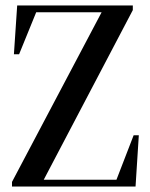

<svg xmlns="http://www.w3.org/2000/svg" viewBox="-20 -684 550 704"><path d="M24 0V-17L361 -655L355 -630V-639H218H81L118 -652L50 -485H31L43 -664H467V-647L132 -9L138 -35V-25H288H440L402 -12L470 -188H489L477 0Z"/></svg>

Font: Source Serif 4 60pt SemiBold
Style: Regular
Weight: 600
Version: Version 4.004;hotconv 1.0.116;makeotfexe 2.5.65601